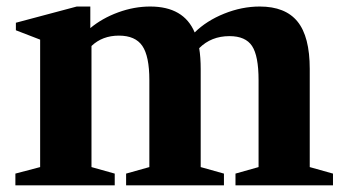

<svg xmlns="http://www.w3.org/2000/svg" viewBox="-20 -554 1037 574"><path d="M26 0V-35L100 -54.5V-435.5L27.5 -463.5V-486L209.5 -534.5H250V-470Q285.5 -499.5 333.2 -517Q381 -534.5 429 -534.5Q529.5 -534.5 562 -457Q597.5 -492 650.2 -513.2Q703 -534.5 756.5 -534.5Q833 -534.5 869.5 -489.5Q906 -444.5 906 -348V-54.5L975.5 -35V0H684V-35L753 -54.5V-314.5Q753 -387 733.5 -416.5Q714 -446 666 -446Q611.5 -446 575.5 -410Q580 -382.5 580 -348V-54.5L649.5 -35V0H357V-35L426.5 -54.5V-314.5Q426.5 -386 405.5 -416.8Q384.5 -447.5 335.5 -447.5Q286 -447.5 253.5 -416.5V-54.5L323 -35V0Z"/></svg>

Font: Libre Caslon Text
Style: Bold
Weight: 700
Designer: Pablo Impallari, Rodrigo Fuenzalida, Katja Schimmel
Foundry: Pablo Impallari, Rodrigo Fuenzalida
Version: Version 2.000